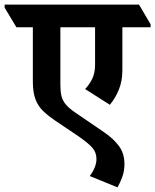

<svg xmlns="http://www.w3.org/2000/svg" viewBox="-78 -645 671 830"><path d="M397 -192 290 -260Q309 -280 321 -305Q333 -330 333 -366V-527H183V-278Q183 -251 187.5 -231Q192 -211 206 -194Q220 -177 248 -158L374 -72Q412 -46 436 -14Q460 18 460 65Q460 94 450.5 120Q441 146 430 165L310 116Q339 77 339 42Q339 14 321 -6.5Q303 -27 261 -56L157 -126Q128 -146 107.5 -166Q87 -186 75.5 -215.5Q64 -245 64 -293V-527H-7L-58 -612V-625H523L573 -540V-527H451V-342Q451 -295 436 -258Q421 -221 397 -192Z"/></svg>

Font: Noto Serif Devanagari SemiCondensed
Style: Bold
Weight: 700
Width: 4
Designer: Universal Thirst, Indian Type Foundry and the Monotype Design Team
Foundry: Monotype Imaging Inc.
Version: Version 2.004; ttfautohint (v1.8.4.7-5d5b)